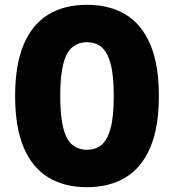

<svg xmlns="http://www.w3.org/2000/svg" viewBox="-20 -770 725 800"><path d="M342.5 10Q249 10 181.8 -30.5Q114.5 -71 78.8 -155.2Q43 -239.5 43 -370Q43 -500.5 78.8 -584.8Q114.5 -669 181.5 -709.5Q248.5 -750 342.5 -750Q436 -750 503.2 -709.5Q570.5 -669 606.2 -584.8Q642 -500.5 642 -370Q642 -239.5 606 -155.2Q570 -71 502.8 -30.5Q435.5 10 342.5 10ZM342.5 -146Q378.5 -146 403.2 -166.5Q428 -187 441 -235.8Q454 -284.5 454 -369.5Q454 -455.5 441 -504.2Q428 -553 403.2 -573.5Q378.5 -594 342.5 -594Q307 -594 281.8 -573.5Q256.5 -553 243.8 -504.2Q231 -455.5 231 -370.5Q231 -284.5 243.8 -235.8Q256.5 -187 281.5 -166.5Q306.5 -146 342.5 -146Z"/></svg>

Font: Encode Sans SC ExtraBold
Style: Regular
Weight: 800
Version: Version 3.002